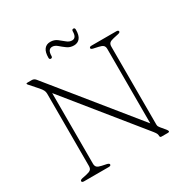

<svg xmlns="http://www.w3.org/2000/svg" viewBox="-186 -1014 1159 1181"><g transform="rotate(-30 393.0 -423.5)"><path d="M268 -10Q268 0 252.5 0H77Q61.5 0 61.5 -10Q61.5 -17.5 77.5 -21.5L111 -28.5Q132.5 -33 141.2 -41.2Q150 -49.5 150 -67V-580.5Q150 -594 144.2 -605Q138.5 -616 125 -631.5L78.5 -684Q70.5 -692.5 70.5 -696Q70.5 -700 79.5 -700H110.5Q126 -700 137 -686.5L608 -105V-633.5Q608 -650.5 599 -658.8Q590 -667 568.5 -671.5L534.5 -679Q518.5 -682.5 518.5 -690Q518.5 -700 534.5 -700H709.5Q725.5 -700 725.5 -690Q725.5 -682.5 709.5 -679L675.5 -671.5Q654 -667 645.2 -658.8Q636.5 -650.5 636.5 -633.5V-81Q636.5 -71.5 639.5 -66Q642.5 -60.5 647.5 -54.5L675 -21.5Q683 -11 683 -6.5Q683 0 671.5 0H628Q616.5 0 616.5 -10Q616.5 -20 613.2 -27.2Q610 -34.5 599 -48.5L178.5 -568V-67Q178.5 -49.5 187.5 -41.2Q196.5 -33 218.5 -28.5L252 -21.5Q268 -17.5 268 -10ZM442 -754.5Q414.5 -754.5 394 -769.5Q373.5 -784.5 356 -799.8Q338.5 -815 320.5 -815Q289 -815 289 -768Q289 -755 277.5 -755Q267 -755 267 -768Q267 -808 282.2 -827.5Q297.5 -847 325 -847Q352.5 -847 372.5 -832Q392.5 -817 410 -802Q427.5 -787 447 -787Q478 -787 478 -833Q478 -846.5 489.5 -846.5Q500 -846.5 500 -833Q500 -792.5 484.5 -773.5Q469 -754.5 442 -754.5Z"/></g></svg>

Font: Fraunces 9pt S050 Thin
Style: Regular
Weight: 100
Version: Version 1.000; ttfautohint (v1.8.3)